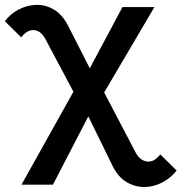

<svg xmlns="http://www.w3.org/2000/svg" viewBox="-62 -563 744 787"><path d="M662 136Q639 166 604 184.5Q569 203 530.5 203.5Q492 204 457 183.5Q422 163 399 116L300 -86L155 194H26L239 -187L124 -403Q106 -437 78 -439.5Q50 -442 25 -410L-42 -476Q-20 -506 14.5 -524Q49 -542 87 -543Q125 -544 159.5 -523.5Q194 -503 218 -456L306 -283L440 -534H571L365 -184L495 64Q512 95 540.5 99Q569 103 595 70Z"/></svg>

Font: Montserrat SemiBold
Style: Regular
Weight: 600
Designer: Julieta Ulanovsky
Foundry: Julieta Ulanovsky
Version: Version 9.000; ttfautohint (v1.8.4.7-5d5b)